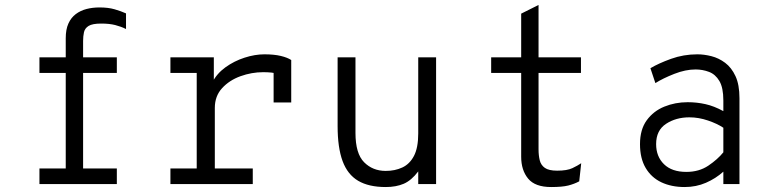

<svg xmlns="http://www.w3.org/2000/svg" viewBox="-20 -742 3120 774"><path d="M245 0V-448H139V-511H245V-588Q245 -623.5 255.8 -647.2Q266.5 -671 285.5 -685.2Q304.5 -699.5 329 -705.8Q353.5 -712 381 -712Q416.5 -712 442.2 -704.5Q468 -697 488 -688V-625Q468 -635 444.5 -641Q421 -647 388 -647Q352.5 -647 337.2 -637.5Q322 -628 318.5 -612Q315 -596 315 -577V-511H451V-448H315V0ZM139 0V-63H451V0Z M667 0V-63H773V-448H667V-511H842V-396L836 -410Q854 -445.5 889 -470.8Q924 -496 965.8 -509.5Q1007.5 -523 1046 -523Q1085 -523 1112 -516.5Q1139 -510 1154 -500V-329H1083V-479L1100 -444Q1088 -448 1073.5 -449.5Q1059 -451 1041 -451Q994.5 -451 949.5 -434.8Q904.5 -418.5 875.2 -386.5Q846 -354.5 846 -307V-63H999V0Z M1535 12Q1466.5 12 1423.8 -13.2Q1381 -38.5 1361 -92.8Q1341 -147 1341 -234V-511H1413V-206Q1413 -123 1447.8 -88Q1482.5 -53 1535 -53Q1572 -53 1601.8 -66.8Q1631.5 -80.5 1648.8 -113.5Q1666 -146.5 1666 -204V-511H1738V0H1666V-51Q1638.5 -14.5 1607.5 -1.2Q1576.5 12 1535 12Z M2202 12Q2137 12 2109 -22Q2081 -56 2081 -110V-448H1960V-511H2081V-687L2151 -722V-511H2322V-448H2151V-140Q2151 -115.5 2155.8 -96Q2160.5 -76.5 2176.5 -65.2Q2192.5 -54 2226 -54Q2266 -54 2287.5 -64.2Q2309 -74.5 2323 -84L2315 -11Q2295.5 -0.5 2271 5.8Q2246.5 12 2202 12Z M2740 12Q2686.5 12 2646 -7.2Q2605.5 -26.5 2582.8 -65Q2560 -103.5 2560 -161Q2560 -220 2587.2 -257.2Q2614.5 -294.5 2658.2 -312.2Q2702 -330 2752 -330Q2789 -330 2823.8 -322.2Q2858.5 -314.5 2896 -294V-337Q2896 -388.5 2880 -415.5Q2864 -442.5 2838.2 -452.2Q2812.5 -462 2784 -462Q2743.5 -462 2698.2 -444.2Q2653 -426.5 2622 -407L2602 -467Q2634.5 -486.5 2685 -504.8Q2735.5 -523 2791 -523Q2818.5 -523 2848 -515.5Q2877.5 -508 2903.2 -488.8Q2929 -469.5 2945 -435Q2961 -400.5 2961 -346V0H2896V-50Q2865.5 -22.5 2825.8 -5.2Q2786 12 2740 12ZM2747 -49Q2798 -49 2835.5 -74.2Q2873 -99.5 2896 -128V-227Q2871.5 -243.5 2834 -256.2Q2796.5 -269 2759 -269Q2705 -269 2665 -242.8Q2625 -216.5 2625 -161Q2625 -111 2656.8 -80Q2688.5 -49 2747 -49Z"/></svg>

Font: Overpass Mono Light
Style: Regular
Weight: 300
Monospace: yes
Designer: Delve Withrington, Dave Bailey
Foundry: Delve Fonts LLC
Version: Version 4.000